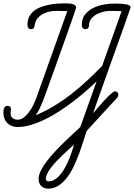

<svg xmlns="http://www.w3.org/2000/svg" viewBox="-20 -748 798 1144"><path d="M665 -204.1Q673.3 -204.1 679.2 -198Q685.1 -191.9 686 -183.6L680.2 -168L496.6 31.7Q487.8 57.1 476.8 92.5Q465.8 127.9 451.7 166.3Q437.5 204.6 419.9 242.2Q402.3 279.8 379.6 309.6Q356.9 339.4 329.1 357.7Q301.3 376 267.1 376Q240.7 376 225.3 360.1Q210 344.2 210 317.9Q210 294.9 223.9 267.6Q237.8 240.2 260 211.2Q282.2 182.1 309.8 152.8Q337.4 123.5 365 96.7Q392.6 69.8 417.5 47.1Q442.4 24.4 458.5 8.8L555.7 -263.7Q528.8 -237.3 494.1 -207Q459.5 -176.8 420.2 -146.5Q380.9 -116.2 338.1 -88.1Q295.4 -60.1 252 -38.6Q208.5 -17.1 166 -4.2Q123.5 8.8 84.5 8.8Q65.9 8.8 50.5 2.7Q35.2 -3.4 23.9 -14.4Q12.7 -25.4 6.6 -40.8Q0.5 -56.2 0.5 -74.7Q0.5 -81.1 1 -88.4Q1.5 -95.7 3.9 -102.1Q6.3 -108.4 11.2 -112.8Q16.1 -117.2 24.9 -117.2Q45.4 -117.2 45.4 -98.6Q45.4 -92.8 44.2 -86.7Q43 -80.6 43 -74.7Q43 -55.2 54.7 -44.9Q66.4 -34.7 85 -34.7Q105.5 -34.7 123.3 -49.1Q141.1 -63.5 155.8 -84.2Q170.4 -105 180.9 -127.7Q191.4 -150.4 197.3 -167L380.9 -681.6Q363.8 -682.1 347.2 -682.6Q330.6 -683.1 313.5 -683.1Q293.5 -683.1 272.5 -678.5Q251.5 -673.8 233.9 -663.8Q216.3 -653.8 203.6 -638.2Q190.9 -622.6 187 -600.6Q186 -595.7 185.1 -590.8Q184.1 -585.9 182.1 -582.3Q180.2 -578.6 176.3 -576.4Q172.4 -574.2 166 -574.2Q153.8 -574.2 148.7 -581.8Q143.6 -589.4 143.6 -600.6Q143.6 -628.9 154.5 -649.4Q165.5 -669.9 183.8 -684.1Q202.1 -698.2 225.8 -706.8Q249.5 -715.3 274.7 -720.2Q299.8 -725.1 324.7 -726.6Q349.6 -728 370.6 -728Q377 -728 387.5 -727.5Q397.9 -727.1 408.2 -724.9Q418.5 -722.7 426 -717.3Q433.6 -711.9 433.6 -702.6Q433.6 -701.2 426 -678.7Q418.5 -656.2 406 -620.6Q393.6 -585 377.2 -539.1Q360.8 -493.2 343.5 -444.6Q326.2 -396 309.1 -347.9Q292 -299.8 277.3 -259.8Q262.7 -219.7 252.2 -190.7Q241.7 -161.6 237.8 -151.4Q228.5 -127.4 218 -104.7Q207.5 -82 192.4 -61Q250 -85 303 -117.2Q356 -149.4 405 -187.5Q454.1 -225.6 499.5 -268.1Q544.9 -310.5 588.4 -355L704.6 -681.6Q687.5 -682.1 670.9 -682.6Q654.3 -683.1 637.2 -683.1Q618.7 -683.1 596.7 -678.2Q574.7 -673.3 555.7 -662.8Q536.6 -652.3 523.7 -636.2Q510.7 -620.1 510.7 -597.7Q510.7 -588.4 505.1 -581.3Q499.5 -574.2 489.7 -574.2Q477.5 -574.2 472.4 -581.8Q467.3 -589.4 467.3 -600.6Q467.3 -636.7 486.3 -660.9Q505.4 -685.1 534.2 -699.7Q563 -714.4 596.4 -720.5Q629.9 -726.6 659.2 -726.6Q663.1 -726.6 671.9 -726.6Q680.7 -726.6 691.7 -726.1Q702.6 -725.6 714.4 -724.6Q726.1 -723.6 735.8 -721.2Q745.6 -718.8 752 -714.8Q758.3 -710.9 758.3 -705.1Q758.3 -704.1 757.8 -702.1Q757.3 -700.2 756.8 -699.2Q701.7 -541.5 645.5 -386.2Q589.4 -231 534.2 -73.2Q539.1 -78.6 549.3 -90.3Q559.6 -102.1 572.3 -116.7Q585 -131.3 598.9 -146.7Q612.8 -162.1 625.7 -174.8Q638.7 -187.5 649.2 -195.8Q659.7 -204.1 665 -204.1ZM421.4 113.3Q410.2 124 393.3 138.9Q376.5 153.8 357.9 171.4Q339.4 189 320.6 208.3Q301.8 227.5 286.9 246.8Q272 266.1 262.7 284.4Q253.4 302.7 253.4 318.4Q253.4 325.2 257.8 328.9Q262.2 332.5 268.6 332.5Q289.6 332.5 307.6 320.8Q325.7 309.1 341.1 290.3Q356.4 271.5 369.1 247.6Q381.8 223.6 391.8 199.2Q401.9 174.8 409.2 152.1Q416.5 129.4 421.4 113.3Z"/></svg>

Font: Helvetia Verbundene
Style: Regular
Weight: 400
Designer: Peter Wiegel, original typeface by Carl Albert Fahrenwaldt 1901
Foundry: Peter Wiegel
Version: Version 2.000